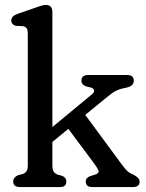

<svg xmlns="http://www.w3.org/2000/svg" viewBox="-20 -757 590 777"><path d="M60.5 0Q33.5 0 33.5 -23Q33.5 -39 53 -48L71 -52.5Q82 -56 87.2 -64Q92.5 -72 92.5 -89V-620.5Q92.5 -636 87.8 -642.5Q83 -649 73.5 -651L44 -652.5Q25.5 -658.5 25.5 -674Q25.5 -691.5 50 -700.5L120.5 -725Q136 -730.5 146.2 -733.8Q156.5 -737 165.5 -737Q192 -737 192 -708V-243L350.5 -374Q361.5 -382.5 361 -390.5Q360.5 -398.5 348.5 -402.5L328.5 -407.5Q309.5 -414.5 309.5 -430Q309.5 -453.5 337 -453.5H494.5Q521.5 -453.5 521.5 -430.5Q521.5 -420.5 514 -412.5Q506.5 -404.5 481 -400Q461.5 -396 447.5 -388.5Q433.5 -381 410 -361.5L325 -292L475 -88.5Q488 -71 497 -63.2Q506 -55.5 518.5 -51Q545 -37.5 545 -22Q545 0 517.5 0H352.5Q327 0 327 -23Q327 -37.5 345.5 -44.5L364 -50Q381 -55.5 379 -64.5Q377 -73.5 361 -95.5L256.5 -235.5L192 -182.5V-89Q192 -71 197 -62.8Q202 -54.5 213 -50.5L231.5 -45.5Q248.5 -38 248.5 -23Q248.5 0 223.5 0Z"/></svg>

Font: Fraunces 72pt SuperSoft
Style: Regular
Weight: 400
Version: Version 1.000;[b76b70a41]